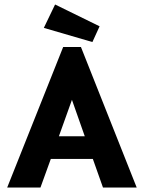

<svg xmlns="http://www.w3.org/2000/svg" viewBox="-20 -834 640 854"><path d="M438 0 393 -127H206L160 0H12L261 -625H340L588 0ZM300 -390 242 -228H357ZM391 -647 175 -710 225 -814 423 -717Z"/></svg>

Font: Inconsolata Expanded Black
Style: Regular
Weight: 900
Width: 7
Monospace: yes
Designer: Raph Levien, Cyreal, Brenton Simpson
Foundry: Raph Levien, Cyreal, Google
Version: Version 3.001; ttfautohint (v1.8.2.53-6de2)